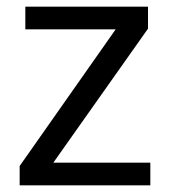

<svg xmlns="http://www.w3.org/2000/svg" viewBox="-20 -556 510 576"><path d="M431 0H39V-58L327 -468H56V-536H424V-470L140 -68H431Z"/></svg>

Font: ugurmukhi15
Style: Book
Weight: 400
Designer: Jelle Bosma - Monotype Design Team
Foundry: Monotype Imaging Inc.
Version: Version 2.003